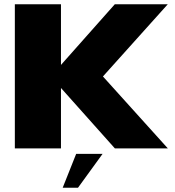

<svg xmlns="http://www.w3.org/2000/svg" viewBox="-20 -695 820 899"><path d="M49.5 0V-675H265.5V-391L517.5 -675H765.5L462 -337L766 0H518L265.5 -283V0ZM273.6 183.9 336.7 25.3H460.4L345.3 183.9Z"/></svg>

Font: Anybody ExtraExpanded ExtraBold
Style: Regular
Weight: 800
Width: 8
Designer: Tyler Finck
Foundry: Etcetera Type Company
Version: Version 1.010; ttfautohint (v1.8.3) -l 8 -r 50 -G 200 -x 14 